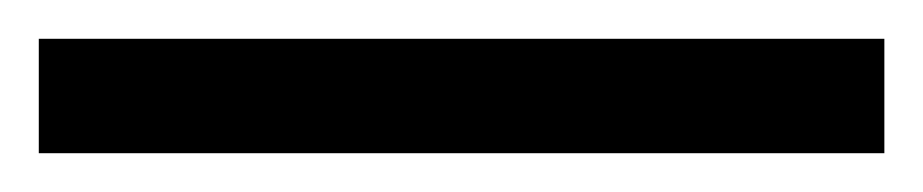

<svg xmlns="http://www.w3.org/2000/svg" viewBox="-25 63 476 99"><path d="M-5 142V83H431V142Z"/></svg>

Font: Noto Serif Hebrew SemiCondensed SemiBold
Style: Regular
Weight: 600
Width: 4
Designer: Monotype Design Team
Foundry: Monotype Imaging Inc.
Version: Version 2.004; ttfautohint (v1.8.4.7-5d5b)